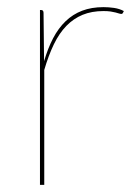

<svg xmlns="http://www.w3.org/2000/svg" viewBox="-20 -518 384 538"><path d="M92 0V-490H95Q102 -490 102 -482L103.5 -346.5Q114 -382.5 128.8 -410.8Q143.5 -439 163.8 -458.5Q184 -478 210.2 -488Q236.5 -498 270 -498Q284.5 -498 299.8 -495.8Q315 -493.5 327 -487L325 -483Q324 -481.5 323.2 -480.2Q322.5 -479 320 -479Q317.5 -479 313.5 -480.2Q309.5 -481.5 303.8 -483Q298 -484.5 289.8 -485.8Q281.5 -487 270 -487Q237 -487 211.5 -476.5Q186 -466 166 -445.5Q146 -425 131 -394Q116 -363 104 -322V0Z"/></svg>

Font: Lato Hairline
Style: Regular
Weight: 100
Designer: Lukasz Dziedzic
Foundry: tyPoland Lukasz Dziedzic
Version: Version 2.007; 2014-02-27